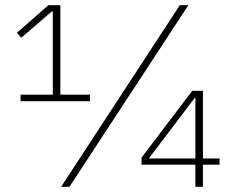

<svg xmlns="http://www.w3.org/2000/svg" viewBox="-20 -718 890 738"><path d="M326 -329H59V-354H183V-674H179L62 -573L45 -592L166 -698H212V-354H326ZM247 0H215L671 -698H704ZM760 0H731V-85H524V-112L719 -369H760V-109H824V-85H760ZM731 -109V-341H728L552 -109Z"/></svg>

Font: IBM Plex Sans ExtraLight
Style: Regular
Weight: 250
Designer: Mike Abbink, Paul van der Laan, Pieter van Rosmalen
Foundry: Bold Monday
Version: Version 3.201